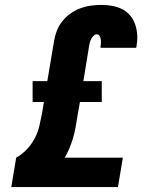

<svg xmlns="http://www.w3.org/2000/svg" viewBox="-20 -763 640 783"><path d="M26 0 46 -120Q71 -134 90.5 -155Q110 -176 122.5 -200.5Q135 -225 141 -251.5Q147 -278 152 -304L159 -347H113V-432H173L200 -593Q203 -614 211 -635.5Q219 -657 233.5 -675.5Q248 -694 267 -707.5Q286 -721 307.5 -729Q329 -737 351 -740Q373 -743 394 -743Q417 -743 438.5 -739Q460 -735 478.5 -725.5Q497 -716 510.5 -700Q524 -684 531 -664Q538 -644 539.5 -622Q541 -600 537 -578Q537 -575 536.5 -572.5Q536 -570 535 -568H390Q390 -569 390 -569.5Q390 -570 390 -571Q391 -579 391.5 -587Q392 -595 391 -602.5Q390 -610 386 -616.5Q382 -623 375 -623Q367 -623 361 -616.5Q355 -610 351.5 -603Q348 -596 346 -588.5Q344 -581 343 -573L320 -432H395V-347H306L295 -285Q292 -264 288 -242.5Q284 -221 278 -200.5Q272 -180 263.5 -159.5Q255 -139 244 -120H481L461 0Z"/></svg>

Font: Iosevka Slab HvExObl
Style: Regular
Weight: 900
Width: 7
Italic angle: -9°
Monospace: yes
Designer: Belleve Invis
Foundry: Belleve Invis
Version: Version 11.1.1; ttfautohint (v1.8.3)